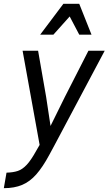

<svg xmlns="http://www.w3.org/2000/svg" viewBox="-53 -760 567 1003"><path d="M204 50Q170 113 136.5 151Q103 189 62.5 206Q22 223 -33 223L-19 142Q16 141 40 133Q64 125 86.5 101Q109 77 136 28L154 -3L65 -495H146L188 -254L211 -102L286 -254L409 -495H494L231 0ZM361 -579 311 -674 226 -579H157L278 -740H361L425 -579Z"/></svg>

Font: Inria Sans
Style: Italic
Weight: 400
Italic angle: -10°
Designer: Black Foundry Team
Foundry: Black Foundry
Version: Version 1.2; ttfautohint (v1.8.3)